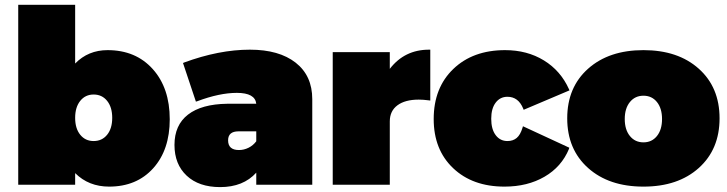

<svg xmlns="http://www.w3.org/2000/svg" viewBox="-20 -762 2998 792"><path d="M55.2 0V-742.2H290V-500Q343.8 -555.2 423.8 -555.2Q540 -555.2 610.1 -477.1Q680.2 -398.9 680.2 -270Q680.2 -144 612.1 -68.1Q543.9 7.8 430.2 7.8Q345.7 7.8 290 -47.9V0ZM366.2 -180.2Q400.9 -180.2 421.9 -206.1Q442.9 -231.9 442.9 -275.9Q442.9 -319.8 421.9 -345.9Q400.9 -372.1 366.2 -372.1Q332 -372.1 311 -345.9Q290 -319.8 290 -275.9Q290 -231.9 311 -206.1Q332 -180.2 366.2 -180.2Z M699.7 -164.1Q699.7 -246.1 755.6 -289.3Q811.5 -332.5 917 -334H1037.1Q1032.2 -378.9 957 -378.9Q885.3 -378.9 793 -344.2L788.1 -342.8L734.9 -502L738.8 -503.9Q883.3 -557.1 1010.7 -557.1Q1131.3 -557.1 1199.7 -503.4Q1268.1 -449.7 1268.1 -353V0H1037.1V-49.8Q983.4 9.8 888.2 9.8Q800.3 9.8 750 -37.4Q699.7 -84.5 699.7 -164.1ZM920.9 -183.1Q920.9 -143.1 965.8 -143.1Q986.3 -143.1 1005.4 -152.6Q1024.4 -162.1 1037.1 -179.2V-220.2H963.9Q920.9 -220.2 920.9 -183.1Z M1352.5 0V-546.9H1587.9V-478Q1648.9 -557.1 1749.5 -557.1H1754.9V-347.2L1748.5 -348.1Q1725.6 -351.1 1707.5 -351.1Q1650.9 -351.1 1619.4 -327.6Q1587.9 -304.2 1587.9 -261.2V0Z M1769 -271Q1769 -399.9 1849.9 -477.5Q1930.7 -555.2 2063.5 -555.2Q2154.3 -555.2 2223.4 -512.9Q2292.5 -470.7 2327.1 -394L2329.1 -389.2L2140.1 -309.1L2138.2 -314Q2118.2 -362.8 2073.2 -362.8Q2043 -362.8 2024.7 -338.6Q2006.3 -314.5 2006.3 -272Q2006.3 -229 2024.7 -204.6Q2043 -180.2 2073.2 -180.2Q2096.2 -180.2 2111.3 -192.9Q2126.5 -205.6 2135.3 -234.9L2137.2 -241.2L2328.1 -152.8L2327.1 -147.9Q2296.4 -73.7 2226.1 -33Q2155.8 7.8 2061 7.8Q1929.2 7.8 1849.1 -68.4Q1769 -144.5 1769 -271Z M2405.8 -69.1Q2319.8 -146 2319.8 -273.9Q2319.8 -401.9 2405.8 -478.5Q2491.7 -555.2 2634.3 -555.2Q2776.9 -555.2 2862.5 -478.5Q2948.2 -401.9 2948.2 -273.9Q2948.2 -146 2862.5 -69.1Q2776.9 7.8 2634.3 7.8Q2491.7 7.8 2405.8 -69.1ZM2578.4 -341.1Q2557.1 -314.9 2557.1 -271Q2557.1 -227.1 2578.4 -200.9Q2599.6 -174.8 2634.3 -174.8Q2668.9 -174.8 2689.9 -200.9Q2710.9 -227.1 2710.9 -271Q2710.9 -314.9 2689.9 -341.1Q2668.9 -367.2 2634.3 -367.2Q2599.6 -367.2 2578.4 -341.1Z"/></svg>

Font: Trueno UltraBlack
Style: Regular
Weight: 950
Designer: Julieta Ulanovsky
Foundry: Julieta Ulanovsky
Version: Version 3.001b | FøM Fix